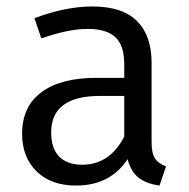

<svg xmlns="http://www.w3.org/2000/svg" viewBox="-20 -558 582 590"><path d="M445.8 -121.1Q445.8 -86.9 456.5 -70.8Q467.3 -54.7 490.2 -46.9L470.2 12.2Q430.2 6.8 406.2 -11.7Q382.3 -30.3 372.1 -68.8Q318.4 12.2 213.9 12.2Q136.7 12.2 92.3 -31.5Q47.9 -75.2 47.9 -147Q47.9 -230.5 107.4 -274.7Q167 -318.8 275.9 -318.8H361.8V-360.8Q361.8 -418.5 334.5 -443.8Q307.1 -469.2 249 -469.2Q190.4 -469.2 106.9 -439.9L85.9 -502Q181.2 -538.1 264.2 -538.1Q356 -538.1 400.9 -493.4Q445.8 -448.7 445.8 -365.2ZM232.9 -51.8Q316.9 -51.8 361.8 -138.2V-263.2H287.1Q137.2 -263.2 137.2 -150.9Q137.2 -102.5 161.6 -77.1Q186 -51.8 232.9 -51.8Z"/></svg>

Font: Fira Sans Book
Style: Regular
Weight: 350
Designer: Carrois Corporate & Edenspiekermann AG
Foundry: Carrois Corporate GbR & Edenspiekermann AG
Version: Version 4.203;PS 004.203;hotconv 1.0.88;makeotf.lib2.5.64775